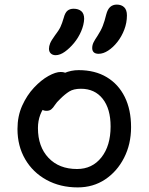

<svg xmlns="http://www.w3.org/2000/svg" viewBox="-20 -803 646 835"><path d="M318 12Q242 12 182.5 -20.5Q123 -53 89.5 -110.5Q56 -168 56 -242Q56 -298 76.5 -343.5Q97 -389 128 -422Q159 -455 190.5 -472.5Q222 -490 244 -490Q255 -490 262.5 -487Q270 -484 275 -477.5Q280 -471 280 -460Q280 -440 271.5 -424Q263 -408 237 -394Q205 -375 185 -352.5Q165 -330 155 -303.5Q145 -277 145 -246Q145 -165 191 -116.5Q237 -68 315 -68Q381 -68 421 -118.5Q461 -169 461 -253Q461 -330 426.5 -373.5Q392 -417 332 -417Q300 -417 281 -405Q262 -393 242 -373Q226 -358 218.5 -346Q211 -334 203 -327.5Q195 -321 182 -321Q168 -321 159.5 -329.5Q151 -338 151 -359Q151 -382 165.5 -406.5Q180 -431 204.5 -451.5Q229 -472 259 -485Q289 -498 322 -498Q393 -498 444 -467.5Q495 -437 522.5 -381.5Q550 -326 550 -250Q550 -176 519.5 -116.5Q489 -57 437 -22.5Q385 12 318 12ZM409 -569Q395 -569 388 -575.5Q381 -582 381 -594Q381 -607 387 -619Q393 -631 404 -647Q419 -670 427 -690.5Q435 -711 442 -740Q448 -763 459.5 -773Q471 -783 488 -783Q508 -783 520 -771.5Q532 -760 532 -736Q532 -704 520.5 -674Q509 -644 490.5 -620.5Q472 -597 450.5 -583Q429 -569 409 -569ZM222 -563Q209 -563 201 -570.5Q193 -578 193 -591Q193 -602 198 -614.5Q203 -627 219 -649Q236 -671 243 -686Q250 -701 257 -725Q263 -748 273.5 -756.5Q284 -765 300 -765Q321 -765 333.5 -754.5Q346 -744 346 -721Q345 -695 333 -667Q321 -639 302 -616Q283 -593 262 -578Q241 -563 222 -563Z"/></svg>

Font: Shantell Sans
Style: Regular
Weight: 400
Designer: Stephen Nixon, Anya Danilova, Shantell Martin
Foundry: Arrow Type
Version: Version 1.008;[ac192a2d6]